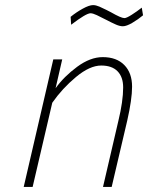

<svg xmlns="http://www.w3.org/2000/svg" viewBox="-20 -733 581 753"><path d="M189 -500H224L198 -387Q231 -433 282.5 -471Q334 -509 383 -509Q437 -509 467.5 -478Q498 -447 498 -393Q498 -344 479 -260L418 0H384L444 -258Q463 -336 463 -390Q463 -431 441 -453.5Q419 -476 377 -476Q332 -476 278 -431Q224 -386 185 -330L108 0H73ZM393 -657Q376 -666 360 -673.5Q344 -681 335 -681Q318 -681 259 -636L257 -667Q279 -685 304.5 -699Q330 -713 345 -713Q356 -713 370 -707Q384 -701 397.5 -694Q411 -687 415 -685Q455 -662 468 -662Q476 -662 496.5 -675Q517 -688 536 -703L541 -673Q522 -657 499 -643.5Q476 -630 462 -630Q450 -630 435 -636.5Q420 -643 393 -657Z"/></svg>

Font: Cairo ExtraLight
Style: Italic
Weight: 275
Italic angle: -13°
Designer: Mohamed Gaber, Accademia di Belle Arti di Urbino and others
Foundry: Kief Type Foundry, Accademia di Belle Arti di Urbino and others
Version: Version 3.011